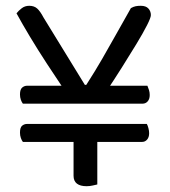

<svg xmlns="http://www.w3.org/2000/svg" viewBox="-20 -638 586 663"><path d="M345 -319 205 -323Q174 -369 142 -418Q110 -467 83 -512Q56 -557 37 -592Q44 -601 55 -609.5Q66 -618 81 -618Q98 -618 108.5 -608.5Q119 -599 130 -578L273 -345H278Q310 -395 333 -435Q356 -475 379 -516Q402 -557 432 -610Q441 -615 448.5 -616.5Q456 -618 466 -618Q484 -618 492.5 -608.5Q501 -599 501 -586Q501 -577 487.5 -550.5Q474 -524 451 -486Q428 -448 400.5 -404.5Q373 -361 345 -319ZM234 -193H316V-1Q311 0 300.5 2.5Q290 5 279 5Q257 5 245.5 -4Q234 -13 234 -31ZM244 -280 264 -342H489Q492 -335 494.5 -327Q497 -319 497 -310Q497 -296 490 -288Q483 -280 472 -280ZM291 -342 307 -280H59Q55 -285 52 -293.5Q49 -302 49 -312Q49 -329 56.5 -335.5Q64 -342 74 -342ZM471 -148H59Q55 -153 52 -161.5Q49 -170 49 -180Q49 -198 56.5 -204Q64 -210 73 -210H487Q490 -205 492.5 -195.5Q495 -186 495 -178Q495 -164 488 -156Q481 -148 471 -148Z"/></svg>

Font: Baloo Bhaina 2
Style: Regular
Weight: 400
Designer: Yesha Goshar, Manish Minz, Shuchita Grover and Ek Type
Foundry: Ek Type
Version: Version 1.700